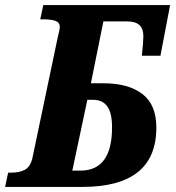

<svg xmlns="http://www.w3.org/2000/svg" viewBox="-42 -734 692 754"><path d="M-10 -56H2Q35 -56 56 -67.5Q77 -79 85 -112L184 -584Q193 -620 193 -627Q193 -645 177 -651.5Q161 -658 128 -658H116L128 -714H626L588 -515H515Q521 -569 521 -592Q521 -621 505.5 -635.5Q490 -650 456 -650H364L315 -407H364Q462 -407 517 -365Q572 -323 572 -233Q572 0 282 0H-22ZM274 -64Q398 -64 398 -234Q398 -290 379.5 -316Q361 -342 324 -342H301L242 -64Z"/></svg>

Font: Noto Serif NarrowExtraBold
Style: Italic
Weight: 800
Width: 4
Italic angle: -12°
Designer: Monotype Design Team
Foundry: Monotype Imaging Inc.
Version: Version 1.001